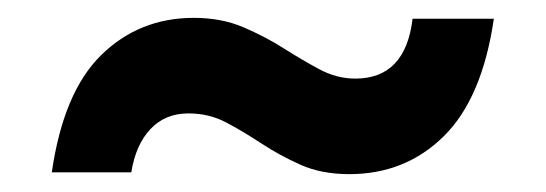

<svg xmlns="http://www.w3.org/2000/svg" viewBox="-20 -426 611 215"><path d="M371 -231Q340 -231 316.5 -241.5Q293 -252 272.5 -265.5Q252 -279 233 -289Q214 -299 191 -299Q165 -299 148.5 -281.5Q132 -264 127 -233H38Q51 -323 93.5 -364.5Q136 -406 197 -406Q228 -406 252.5 -395.5Q277 -385 297.5 -372Q318 -359 337.5 -348.5Q357 -338 378 -338Q434 -338 442 -405H533Q520 -316 477 -273.5Q434 -231 371 -231Z"/></svg>

Font: DM Sans SemiBold
Style: Regular
Weight: 600
Designer: Colophon Foundry, Jonny Pinhorn
Foundry: Colophon Foundry
Version: Version 4.004; ttfautohint (v1.8.4.7-5d5b)